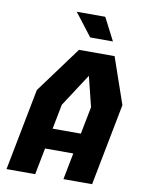

<svg xmlns="http://www.w3.org/2000/svg" viewBox="-100 -1008 820 1078"><g transform="rotate(10 310.0 -469.0)"><path d="M13.5 0H177L206.5 -151.5H367.5L338 0H501.5L592 -466.5L501 -730H298L104 -466.5ZM229 -268.5 256.5 -409.5 378 -596 420.5 -424.5 390 -268.5ZM248.5 -938.5 348 -809.5H477.5L411 -938.5Z"/></g></svg>

Font: Monaspace Krypton ExtraBold
Style: Italic
Weight: 800
Italic angle: -11°
Designer: Riley Cran & the Lettermatic Team
Foundry: Lettermatic
Version: Version 1.101 (Monaspace Krypton)